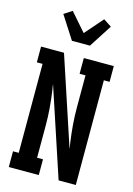

<svg xmlns="http://www.w3.org/2000/svg" viewBox="-144 -1059 787 1132"><g transform="rotate(15 250.0 -493.5)"><path d="M28 0V-96H63V-639H28V-735H168L347 -194Q346 -196 346 -198Q346 -200 346 -202L340 -239Q333 -289 329 -339.5Q325 -390 325 -441V-639H289V-735H472V-639H437V0H332L153 -541Q154 -539 154 -537Q154 -535 154 -533L160 -496Q167 -446 171 -395.5Q175 -345 175 -294V-96H211V0ZM195 -815 105 -955 154 -987 250 -877 346 -987 395 -955 305 -815Z"/></g></svg>

Font: Iosevka Curly Slab
Style: Bold
Weight: 700
Monospace: yes
Designer: Belleve Invis
Foundry: Belleve Invis
Version: Version 22.1.2; ttfautohint (v1.8.4)